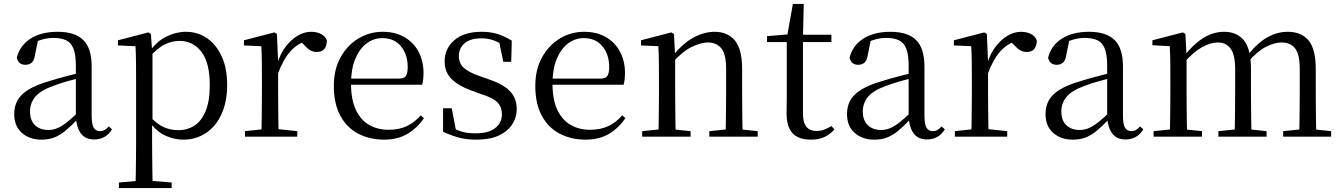

<svg xmlns="http://www.w3.org/2000/svg" viewBox="-20 -692 6792 972"><path d="M190 15Q130 15 91 -19Q52 -53 52 -115Q52 -154 69 -184.5Q86 -215 125.5 -239Q165 -263 231 -282Q273 -295 319 -307Q365 -319 405 -328V-303Q365 -293 324 -281.5Q283 -270 249 -257Q185 -234 158.5 -202Q132 -170 132 -128Q132 -82 157.5 -58Q183 -34 225 -34Q248 -34 270 -43Q292 -52 320 -74Q348 -96 386 -134L395 -87H371Q340 -54 312.5 -31Q285 -8 256 3.5Q227 15 190 15ZM457 14Q412 14 389.5 -16.5Q367 -47 364 -100V-103V-359Q364 -415 352 -445.5Q340 -476 315 -488Q290 -500 250 -500Q221 -500 192 -491.5Q163 -483 130 -465L173 -492L157 -413Q153 -386 140.5 -375Q128 -364 109 -364Q73 -364 65 -400Q80 -461 134 -496Q188 -531 272 -531Q359 -531 401.5 -489.5Q444 -448 444 -355V-108Q444 -61 455 -44.5Q466 -28 486 -28Q499 -28 509 -33.5Q519 -39 531 -52L547 -37Q531 -11 508.5 1.5Q486 14 457 14Z M582 260V232L693 222H730L849 232V260ZM666 260Q667 226 667.5 185.5Q668 145 668.5 103.5Q669 62 669 27V-287Q669 -338 668.5 -379.5Q668 -421 666 -458L577 -462V-488L731 -528L744 -520L750 -435L752 -430V-79L750 -69V27Q750 61 750.5 102.5Q751 144 751.5 185Q752 226 753 260ZM908 15Q863 15 818 -5Q773 -25 735 -77H722L736 -105Q774 -64 808.5 -48.5Q843 -33 884 -33Q928 -33 963.5 -55.5Q999 -78 1020.5 -128.5Q1042 -179 1042 -261Q1042 -375 999.5 -430Q957 -485 889 -485Q851 -485 814 -467Q777 -449 732 -398L722 -425H733Q772 -482 821.5 -506.5Q871 -531 921 -531Q982 -531 1029 -498Q1076 -465 1103 -405Q1130 -345 1130 -263Q1130 -177 1101.5 -114.5Q1073 -52 1022.5 -18.5Q972 15 908 15Z M1220 0V-28L1331 -40H1372L1485 -28V0ZM1303 0Q1304 -24 1304.5 -65Q1305 -106 1305.5 -150.5Q1306 -195 1306 -229V-289Q1306 -341 1305.5 -381Q1305 -421 1303 -458L1215 -462V-488L1369 -528L1382 -520L1388 -379V-378V-229Q1388 -195 1388.5 -150.5Q1389 -106 1389.5 -65Q1390 -24 1391 0ZM1387 -319 1366 -371H1384Q1399 -420 1426 -455.5Q1453 -491 1486.5 -511Q1520 -531 1555 -531Q1584 -531 1606 -519.5Q1628 -508 1635 -486Q1634 -459 1622 -444Q1610 -429 1583 -429Q1564 -429 1549 -438.5Q1534 -448 1517 -467L1494 -489L1539 -487Q1487 -473 1450.5 -432.5Q1414 -392 1387 -319Z M1925 15Q1852 15 1794 -15Q1736 -45 1703 -106Q1670 -167 1670 -257Q1670 -341 1704.5 -402.5Q1739 -464 1795 -497.5Q1851 -531 1917 -531Q1982 -531 2028.5 -503.5Q2075 -476 2099.5 -429Q2124 -382 2124 -323Q2124 -287 2117 -263H1709V-294H1999Q2026 -294 2035 -308Q2044 -322 2044 -352Q2044 -416 2010 -457.5Q1976 -499 1915 -499Q1871 -499 1835 -471.5Q1799 -444 1778 -392.5Q1757 -341 1757 -269Q1757 -188 1781.5 -136Q1806 -84 1849 -59.5Q1892 -35 1947 -35Q2000 -35 2039.5 -53.5Q2079 -72 2110 -108L2126 -94Q2093 -44 2043 -14.5Q1993 15 1925 15Z M2390 15Q2342 15 2303 4.5Q2264 -6 2223 -25V-144H2267L2291 -18L2254 -20V-56Q2282 -37 2313 -27Q2344 -17 2388 -17Q2454 -17 2487.5 -44Q2521 -71 2521 -113Q2521 -150 2498.5 -173.5Q2476 -197 2415 -216L2363 -235Q2302 -257 2266.5 -291.5Q2231 -326 2231 -382Q2231 -445 2279.5 -488Q2328 -531 2418 -531Q2463 -531 2498.5 -520Q2534 -509 2571 -486L2568 -379H2528L2504 -496L2535 -490V-458Q2505 -479 2477 -488.5Q2449 -498 2418 -498Q2361 -498 2332 -473Q2303 -448 2303 -408Q2303 -372 2327 -349.5Q2351 -327 2405 -308L2456 -290Q2532 -264 2564 -228Q2596 -192 2596 -140Q2596 -97 2572.5 -61.5Q2549 -26 2504 -5.5Q2459 15 2390 15Z M2945 15Q2872 15 2814 -15Q2756 -45 2723 -106Q2690 -167 2690 -257Q2690 -341 2724.5 -402.5Q2759 -464 2815 -497.5Q2871 -531 2937 -531Q3002 -531 3048.5 -503.5Q3095 -476 3119.5 -429Q3144 -382 3144 -323Q3144 -287 3137 -263H2729V-294H3019Q3046 -294 3055 -308Q3064 -322 3064 -352Q3064 -416 3030 -457.5Q2996 -499 2935 -499Q2891 -499 2855 -471.5Q2819 -444 2798 -392.5Q2777 -341 2777 -269Q2777 -188 2801.5 -136Q2826 -84 2869 -59.5Q2912 -35 2967 -35Q3020 -35 3059.5 -53.5Q3099 -72 3130 -108L3146 -94Q3113 -44 3063 -14.5Q3013 15 2945 15Z M3231 0V-28L3339 -39H3372L3476 -28V0ZM3313 0Q3314 -24 3314.5 -65Q3315 -106 3315.5 -150.5Q3316 -195 3316 -229V-289Q3316 -341 3315.5 -381Q3315 -421 3313 -458L3225 -462V-488L3379 -528L3392 -520L3398 -403V-402V-229Q3398 -195 3398.5 -150.5Q3399 -106 3399.5 -65Q3400 -24 3401 0ZM3571 0V-28L3678 -39H3711L3816 -28V0ZM3653 0Q3654 -24 3654.5 -64.5Q3655 -105 3655.5 -149.5Q3656 -194 3656 -229V-344Q3656 -418 3631.5 -447.5Q3607 -477 3564 -477Q3530 -477 3483 -455Q3436 -433 3381 -372L3373 -406H3383Q3437 -473 3491 -502Q3545 -531 3598 -531Q3663 -531 3700 -487.5Q3737 -444 3737 -342V-229Q3737 -194 3737.5 -149.5Q3738 -105 3738.5 -64.5Q3739 -24 3740 0Z M4004 -479V-516H4189V-479ZM4085 15Q4022 15 3992 -18Q3962 -51 3962 -118Q3962 -142 3962.5 -161Q3963 -180 3963 -207V-479H3863V-509L3984 -519L3964 -504L3994 -672H4049L4045 -501V-489V-118Q4045 -71 4062.5 -50Q4080 -29 4113 -29Q4135 -29 4152 -35.5Q4169 -42 4189 -54L4204 -37Q4183 -12 4154 1.5Q4125 15 4085 15Z M4406 15Q4346 15 4307 -19Q4268 -53 4268 -115Q4268 -154 4285 -184.5Q4302 -215 4341.5 -239Q4381 -263 4447 -282Q4489 -295 4535 -307Q4581 -319 4621 -328V-303Q4581 -293 4540 -281.5Q4499 -270 4465 -257Q4401 -234 4374.5 -202Q4348 -170 4348 -128Q4348 -82 4373.5 -58Q4399 -34 4441 -34Q4464 -34 4486 -43Q4508 -52 4536 -74Q4564 -96 4602 -134L4611 -87H4587Q4556 -54 4528.5 -31Q4501 -8 4472 3.5Q4443 15 4406 15ZM4673 14Q4628 14 4605.5 -16.5Q4583 -47 4580 -100V-103V-359Q4580 -415 4568 -445.5Q4556 -476 4531 -488Q4506 -500 4466 -500Q4437 -500 4408 -491.5Q4379 -483 4346 -465L4389 -492L4373 -413Q4369 -386 4356.5 -375Q4344 -364 4325 -364Q4289 -364 4281 -400Q4296 -461 4350 -496Q4404 -531 4488 -531Q4575 -531 4617.5 -489.5Q4660 -448 4660 -355V-108Q4660 -61 4671 -44.5Q4682 -28 4702 -28Q4715 -28 4725 -33.5Q4735 -39 4747 -52L4763 -37Q4747 -11 4724.5 1.5Q4702 14 4673 14Z M4814 0V-28L4925 -40H4966L5079 -28V0ZM4897 0Q4898 -24 4898.5 -65Q4899 -106 4899.5 -150.5Q4900 -195 4900 -229V-289Q4900 -341 4899.5 -381Q4899 -421 4897 -458L4809 -462V-488L4963 -528L4976 -520L4982 -379V-378V-229Q4982 -195 4982.5 -150.5Q4983 -106 4983.5 -65Q4984 -24 4985 0ZM4981 -319 4960 -371H4978Q4993 -420 5020 -455.5Q5047 -491 5080.5 -511Q5114 -531 5149 -531Q5178 -531 5200 -519.5Q5222 -508 5229 -486Q5228 -459 5216 -444Q5204 -429 5177 -429Q5158 -429 5143 -438.5Q5128 -448 5111 -467L5088 -489L5133 -487Q5081 -473 5044.5 -432.5Q5008 -392 4981 -319Z M5411 15Q5351 15 5312 -19Q5273 -53 5273 -115Q5273 -154 5290 -184.5Q5307 -215 5346.5 -239Q5386 -263 5452 -282Q5494 -295 5540 -307Q5586 -319 5626 -328V-303Q5586 -293 5545 -281.5Q5504 -270 5470 -257Q5406 -234 5379.5 -202Q5353 -170 5353 -128Q5353 -82 5378.5 -58Q5404 -34 5446 -34Q5469 -34 5491 -43Q5513 -52 5541 -74Q5569 -96 5607 -134L5616 -87H5592Q5561 -54 5533.5 -31Q5506 -8 5477 3.5Q5448 15 5411 15ZM5678 14Q5633 14 5610.5 -16.5Q5588 -47 5585 -100V-103V-359Q5585 -415 5573 -445.5Q5561 -476 5536 -488Q5511 -500 5471 -500Q5442 -500 5413 -491.5Q5384 -483 5351 -465L5394 -492L5378 -413Q5374 -386 5361.5 -375Q5349 -364 5330 -364Q5294 -364 5286 -400Q5301 -461 5355 -496Q5409 -531 5493 -531Q5580 -531 5622.5 -489.5Q5665 -448 5665 -355V-108Q5665 -61 5676 -44.5Q5687 -28 5707 -28Q5720 -28 5730 -33.5Q5740 -39 5752 -52L5768 -37Q5752 -11 5729.5 1.5Q5707 14 5678 14Z M5820 0V-28L5928 -39H5961L6065 -28V0ZM5902 0Q5903 -24 5903.5 -65Q5904 -106 5904.5 -150.5Q5905 -195 5905 -229V-290Q5905 -341 5904.5 -381Q5904 -421 5902 -458L5814 -463V-488L5968 -528L5981 -520L5987 -406V-403V-229Q5987 -195 5987.5 -150.5Q5988 -106 5988.5 -65Q5989 -24 5990 0ZM6148 0V-28L6256 -39H6289L6392 -28V0ZM6230 0Q6231 -24 6231.5 -64.5Q6232 -105 6232.5 -149.5Q6233 -194 6233 -229V-342Q6233 -416 6209.5 -446.5Q6186 -477 6146 -477Q6108 -477 6065 -453Q6022 -429 5970 -371L5961 -406H5972Q6021 -468 6071.5 -499.5Q6122 -531 6177 -531Q6242 -531 6277.5 -487.5Q6313 -444 6313 -342V-229Q6313 -194 6313.5 -149.5Q6314 -105 6314.5 -64.5Q6315 -24 6316 0ZM6476 0V-28L6582 -39H6615L6719 -28V0ZM6556 0Q6558 -24 6558.5 -64.5Q6559 -105 6559.5 -149.5Q6560 -194 6560 -229V-342Q6560 -418 6536 -447.5Q6512 -477 6469 -477Q6432 -477 6389 -455Q6346 -433 6296 -377L6285 -413H6297Q6345 -474 6395 -502.5Q6445 -531 6499 -531Q6568 -531 6604.5 -487.5Q6641 -444 6641 -343V-229Q6641 -194 6641.5 -149.5Q6642 -105 6642.5 -64.5Q6643 -24 6644 0Z"/></svg>

Font: Noto Serif KR
Style: Regular
Weight: 400
Designer: Ryoko NISHIZUKA  (kana & ideographs); Frank Grießhammer (Latin, Greek & Cyrillic); Wenlong ZHANG  (bopomofo); Sandoll Co
Foundry: Adobe
Version: Version 2.003-H1;hotconv 1.1.1;makeotfexe 2.6.0